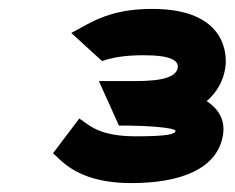

<svg xmlns="http://www.w3.org/2000/svg" viewBox="-20 -860 527 431"><path d="M374 -566C373 -559 357 -554 284 -554C228 -554 198 -566 178 -580L158 -594L99 -516L114 -502C144 -474 190 -449 275 -449C382 -449 470 -479 481 -560C485 -592 470 -616 444 -633C466 -652 482 -678 486 -710C489 -731 493 -840 322 -840C250 -840 208 -823 173 -804L140 -786L209 -723L222 -727C240 -732 266 -736 303 -736C366 -736 381 -723 379 -708C376 -689 350 -678 285 -678H202L247 -578H271C300 -578 375 -574 374 -566Z"/></svg>

Font: Charger
Style: HemiRT
Weight: 900
Designer: Jasper
Foundry: Cannot Into Space Fonts
Version: Version 0.99